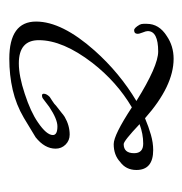

<svg xmlns="http://www.w3.org/2000/svg" viewBox="-10 -652 402 423"><g transform="rotate(-90 191.5 -441.0)"><path d="M273 -260Q213 -260 142 -323Q123 -315 105.5 -310Q88 -305 72 -305Q28 -305 28 -342Q28 -365 46 -378Q61 -392 85 -392Q105 -392 166 -352Q222 -385 264 -439Q314 -504 314 -557Q314 -601 263 -601Q235 -601 196 -588Q156 -575 133 -559Q105 -540 105 -526Q105 -516 124 -516Q140 -516 167 -534Q183 -546 185.5 -548Q188 -550 192 -550Q196 -550 196 -546Q196 -540 189 -533Q184 -530 180.5 -527.5Q177 -525 174 -523Q170 -519 164.5 -515Q159 -511 153 -506Q151 -504 145 -500Q126 -489 106 -489Q93 -489 84 -498Q75 -507 75 -520Q75 -544 100 -564L143 -590Q172 -607 204.5 -614.5Q237 -622 273 -622Q355 -622 355 -563Q355 -506 291 -434Q242 -379 180 -342Q257 -294 289 -294Q334 -294 334 -317Q334 -321 331 -328Q329 -333 328.5 -335.5Q328 -338 328 -339Q328 -347 336 -347Q341 -347 348 -335Q350 -331 350 -326.5Q350 -322 350 -319Q350 -292 323 -275Q301 -260 273 -260ZM86 -327Q97 -327 107.5 -329Q118 -331 129 -335Q92 -370 85 -370Q65 -370 65 -347Q65 -327 86 -327Z"/></g></svg>

Font: Ole
Style: Regular
Weight: 400
Designer: Robert E. Leuschke
Foundry: Robert E. Leuschke
Version: Version 1.010; ttfautohint (v1.8.3)